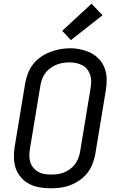

<svg xmlns="http://www.w3.org/2000/svg" viewBox="-20 -1006 640 1034"><path d="M253 8Q223 8 193.5 3Q164 -2 138.5 -15Q113 -28 94 -49.5Q75 -71 65.5 -97.5Q56 -124 55 -154.5Q54 -185 59 -215L116 -560Q121 -586 131 -612Q141 -638 158.5 -660.5Q176 -683 200 -699.5Q224 -716 250 -726Q276 -736 303 -741Q330 -746 357 -746Q387 -746 416 -739.5Q445 -733 470.5 -720Q496 -707 515 -686Q534 -665 544 -638Q554 -611 554.5 -580.5Q555 -550 550 -520L493 -175Q488 -149 478 -123Q468 -97 450.5 -74.5Q433 -52 409 -35.5Q385 -19 359 -9Q333 1 306 4.5Q279 8 253 8ZM254 -66Q272 -66 289.5 -68Q307 -70 324 -77Q341 -84 356.5 -95Q372 -106 383.5 -121Q395 -136 401.5 -153Q408 -170 411 -187L468 -532Q471 -551 471 -569Q471 -587 465.5 -603.5Q460 -620 449 -633.5Q438 -647 422.5 -655Q407 -663 389.5 -666.5Q372 -670 353 -670Q335 -670 318 -667Q301 -664 284 -657.5Q267 -651 251.5 -639.5Q236 -628 225 -613.5Q214 -599 207.5 -582Q201 -565 198 -548L141 -203Q138 -185 138 -166.5Q138 -148 143.5 -131.5Q149 -115 160 -102Q171 -89 186 -80.5Q201 -72 218.5 -69Q236 -66 254 -66ZM362 -790 315 -840 473 -986 532 -924Z"/></svg>

Font: Zed Sans Extended
Style: Italic
Weight: 400
Width: 7
Italic angle: -9°
Designer: Belleve Invis
Foundry: Belleve Invis
Version: Version 1.0.0; ttfautohint (v1.8.4)